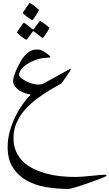

<svg xmlns="http://www.w3.org/2000/svg" viewBox="-20 -753 713 1251"><path d="M233.4 -688Q233.4 -685.5 227.3 -674.8Q221.2 -664.1 213.9 -652.3Q206.5 -640.6 199.2 -631.3Q191.9 -622.1 189.5 -622.1Q188 -622.1 178.2 -628.4Q168.5 -634.8 157.5 -642.8Q146.5 -650.9 137.9 -658.4Q129.4 -666 129.4 -668.5Q129.4 -671.4 135.7 -681.6Q142.1 -691.9 150.4 -703.1L165 -723.6Q171.9 -732.9 173.3 -732.9Q175.8 -732.9 185.8 -726.6Q195.8 -720.2 206.3 -712.2Q216.8 -704.1 225.1 -696.8Q233.4 -689.5 233.4 -688ZM301.3 -571.8Q301.3 -569.3 295.7 -558.6Q290 -547.9 282.5 -536.4Q274.9 -524.9 267.8 -515.4Q260.7 -505.9 257.8 -505.9Q256.8 -505.9 247.8 -512.2Q238.8 -518.6 228.5 -526.9L202.1 -547.4Q198.2 -550.8 196.5 -550Q194.8 -549.3 191.9 -545.9Q181.2 -532.2 173.3 -520Q166 -509.8 159.7 -502Q153.3 -494.1 151.4 -494.1Q149.4 -494.1 139.6 -500.5Q129.9 -506.8 119.1 -515.1L100.1 -531.2Q91.3 -538.6 91.3 -540.5Q91.3 -542.5 97.7 -553Q104 -563.5 111.6 -574.7Q119.1 -585.9 126.2 -595.2Q133.3 -604.5 134.8 -604.5Q138.2 -604.5 147 -598.1L165.5 -584.5Q176.8 -576.2 189.5 -564.5Q193.8 -561.5 196 -561Q198.2 -560.5 202.1 -565.9L220.2 -591.3L233.4 -608.4Q239.3 -616.7 241.2 -616.7Q243.2 -616.7 252.9 -610.4Q262.7 -604 273.4 -595.9Q284.2 -587.9 292.7 -580.6Q301.3 -573.2 301.3 -571.8ZM673.3 393.6Q673.3 394.5 657 401.6Q640.6 408.7 615.7 418L560.5 438L502 458Q474.6 466.8 453.4 472.4Q432.1 478 424.8 478Q350.6 478 280 466.1Q209.5 454.1 153.8 423.1Q98.1 392.1 64 339.1Q29.8 286.1 29.8 204.6Q29.8 152.8 44.2 101.3Q58.6 49.8 81.1 4.6Q103.5 -40.5 130.1 -77.1Q156.7 -113.8 181.2 -136.7Q165.5 -138.7 145 -145.3Q124.5 -151.9 106.9 -163.3Q89.4 -174.8 77.4 -190.4Q65.4 -206.1 65.4 -226.6Q65.4 -238.8 71.8 -258.8Q78.1 -278.8 88.1 -301Q98.1 -323.2 110.1 -345Q122.1 -366.7 133.8 -381.8Q147.9 -399.4 160.6 -408.9Q173.3 -418.5 184.3 -423.3Q195.3 -428.2 204.6 -429.2Q213.9 -430.2 220.2 -430.2Q228 -430.2 237.1 -429.2Q246.1 -428.2 251.5 -424.8Q259.3 -420.9 269.3 -414.8Q279.3 -408.7 287.6 -402.6Q295.9 -396.5 301.5 -391.4Q307.1 -386.2 307.1 -383.3Q307.1 -381.8 306.6 -380.9Q305.2 -377.9 303.2 -377.9Q288.6 -377.9 259.3 -374.3Q230 -370.6 189.9 -353.5Q166 -342.8 149.7 -330.8Q133.3 -318.8 123.3 -307.1Q113.3 -295.4 108.6 -284.7Q104 -273.9 104 -266.1Q104 -255.9 117.7 -244.6Q131.3 -233.4 150.6 -223.6Q169.9 -213.9 190.9 -208Q211.9 -202.1 226.6 -202.1Q230.5 -202.1 241.5 -202.6Q252.4 -203.1 262.2 -208.5L292 -224.6L329.1 -244.6L367.2 -266.1L402.3 -285.2L427.7 -299.3Q437.5 -304.7 438 -304.7Q441.4 -304.7 441.4 -300.8Q441.4 -298.8 432.6 -284.7L412.1 -253.9L390.6 -223.6Q380.9 -210 379.4 -208.5Q375.5 -205.6 357.4 -196Q339.4 -186.5 316.9 -173.3Q263.2 -142.1 218 -107.7Q172.9 -73.2 139.4 -34.2Q106 4.9 86.9 49.6Q67.9 94.2 67.9 146Q67.9 196.8 85.2 235.1Q102.5 273.4 132.6 301.8Q162.6 330.1 202.4 348.6Q242.2 367.2 286.4 378.9Q330.6 390.6 377 395.3Q423.3 399.9 466.8 399.9Q491.2 399.9 520 397.7Q548.8 395.5 576.2 392.6L627 387.7Q650.9 385.3 666 385.3Q673.3 385.3 673.3 393.6Z"/></svg>

Font: Simplified Naskh
Style: Regular
Weight: 400
Designer: SIL International
Foundry: Arabeyes
Version: 1.02_alpha